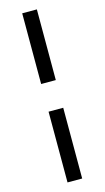

<svg xmlns="http://www.w3.org/2000/svg" viewBox="-136 -843 538 987"><g transform="rotate(-15 132.5 -350.0)"><path d="M93.3 -423.8V-800H171.3V-423.8ZM93.3 100V-276.5H171.3V100Z"/></g></svg>

Font: Envelope Sans Variable
Style: Regular
Weight: 500
Designer: Andreas Rasmussen / Norman Anderson
Foundry: mail.de GmbH
Version: Version 1.150